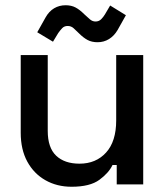

<svg xmlns="http://www.w3.org/2000/svg" viewBox="-20 -703 630 732"><path d="M59 -197V-493H162V-204Q162 -140 194 -109.5Q226 -79 283 -79Q346 -79 384.5 -121.5Q423 -164 423 -244V-493H526V0H425V-74H409Q395 -44 359 -17.5Q323 9 253 9Q197 9 153 -16Q109 -41 84 -87Q59 -133 59 -197ZM182 -544 122 -580 154 -637Q167 -660 186.5 -671.5Q206 -683 230 -683Q252 -683 268 -674.5Q284 -666 301 -649Q312 -639 322 -630Q332 -621 344 -621Q357 -621 365.5 -629.5Q374 -638 380 -648L400 -682L460 -645L428 -588Q415 -566 395.5 -554Q376 -542 352 -542Q330 -542 314 -550.5Q298 -559 281 -576Q270 -587 260.5 -595.5Q251 -604 238 -604Q225 -604 217 -595.5Q209 -587 202 -577Z"/></svg>

Font: Space Grotesk Frontify Medium
Style: Regular
Weight: 500
Designer: Florian Karsten
Version: Version 2.000